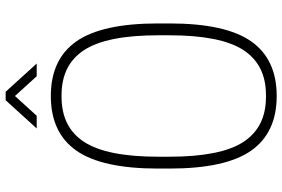

<svg xmlns="http://www.w3.org/2000/svg" viewBox="-180 -810 1000 680"><g transform="rotate(-90 320.0 -470.0)"><path d="M63 -370V-410Q63 -609 126.5 -699.5Q190 -790 320 -790Q450 -790 513.5 -699.5Q577 -609 577 -410V-370Q577 -171 513.5 -80.5Q450 10 320 10Q190 10 126.5 -80.5Q63 -171 63 -370ZM317 -28H323Q431 -28 483 -108.5Q535 -189 535 -370V-410Q535 -591 483 -671.5Q431 -752 323 -752H317Q209 -752 157 -671.5Q105 -591 105 -410V-370Q105 -189 157 -108.5Q209 -28 317 -28ZM250 -840H205L305 -950H335L435 -840H390L320 -917Z"/></g></svg>

Font: Cooper Hewitt
Style: Light
Weight: 703
Designer: Village Type and Design LLC
Foundry: Cooper Hewitt Smithsonian Design Museum
Version: 1.000